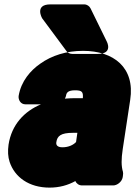

<svg xmlns="http://www.w3.org/2000/svg" viewBox="-20 -808 617 876"><path d="M276 -358C278 -362 280 -366 281 -370C283 -386 291 -396 323 -396C355 -396 360 -388 358 -360H333C314 -360 294 -360 276 -358ZM359 -576C283 -576 216 -555 163 -517C120 -487 76 -438 65 -370C63 -354 73 -332 96 -332H167C92 -301 33 -240 19 -148C15 -119 16 -93 24 -69C47 0 112 48 206 48C251 48 290 37 324 18C328 29 340 38 354 38H497C513 38 536 23 540 0L541 -8C542 -13 542 -19 541 -24C533 -50 533 -82 540 -128L574 -352C597 -500 498 -576 359 -576ZM237 -159C241 -188 258 -202 313 -202H333L327 -160C315 -147 293 -136 265 -136C241 -136 235 -147 237 -159ZM426 -562H310C299 -562 289 -567 284 -574L172 -725C172 -725 136 -788 210 -788H364C377 -788 388 -780 393 -770L467 -619C467 -619 498 -562 426 -562Z"/></svg>

Font: Asimov Print
Style: EIt
Weight: 500
Designer: Google
Version: Version 2.000980; 2014